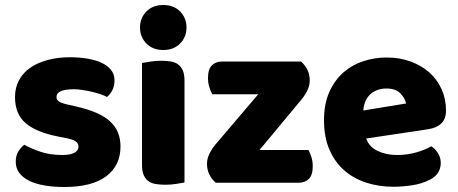

<svg xmlns="http://www.w3.org/2000/svg" viewBox="-20 -731 1834 768"><path d="M462 -145Q462 -69 405 -26Q348 17 237 17Q195 17 159 11Q123 5 97.5 -7.5Q72 -20 57.5 -39Q43 -58 43 -84Q43 -108 53 -124.5Q63 -141 77 -152Q106 -136 143.5 -123.5Q181 -111 230 -111Q261 -111 277.5 -120Q294 -129 294 -144Q294 -158 282 -166Q270 -174 242 -179L212 -185Q125 -202 82.5 -238.5Q40 -275 40 -343Q40 -380 56 -410Q72 -440 101 -460Q130 -480 170.5 -491Q211 -502 260 -502Q297 -502 329.5 -496.5Q362 -491 386 -480Q410 -469 424 -451.5Q438 -434 438 -410Q438 -387 429.5 -370.5Q421 -354 408 -343Q400 -348 384 -353.5Q368 -359 349 -363.5Q330 -368 310.5 -371Q291 -374 275 -374Q242 -374 224 -366.5Q206 -359 206 -343Q206 -332 216 -325Q226 -318 254 -312L285 -305Q381 -283 421.5 -244.5Q462 -206 462 -145Z M540 -621Q540 -659 565.5 -685Q591 -711 633 -711Q675 -711 700.5 -685Q726 -659 726 -621Q726 -583 700.5 -557Q675 -531 633 -531Q591 -531 565.5 -557Q540 -583 540 -621ZM718 -1Q707 1 685.5 4.5Q664 8 642 8Q620 8 602.5 5Q585 2 573 -7Q561 -16 554.5 -31.5Q548 -47 548 -72V-479Q559 -481 580.5 -484.5Q602 -488 624 -488Q646 -488 663.5 -485Q681 -482 693 -473Q705 -464 711.5 -448.5Q718 -433 718 -408Z M843 0Q827 -14 817.5 -33Q808 -52 808 -76Q808 -96 817.5 -115.5Q827 -135 841 -152L1013 -354H829Q823 -365 817.5 -382Q812 -399 812 -419Q812 -454 827.5 -469.5Q843 -485 869 -485H1184Q1200 -471 1209.5 -452Q1219 -433 1219 -409Q1219 -389 1209.5 -369.5Q1200 -350 1186 -333L1018 -131H1214Q1220 -120 1225.5 -103Q1231 -86 1231 -66Q1231 -31 1215.5 -15.5Q1200 0 1174 0Z M1554 16Q1495 16 1444.5 -0.5Q1394 -17 1356.5 -50Q1319 -83 1297.5 -133Q1276 -183 1276 -250Q1276 -316 1297.5 -363.5Q1319 -411 1354 -441.5Q1389 -472 1434 -486.5Q1479 -501 1526 -501Q1579 -501 1622.5 -485Q1666 -469 1697.5 -441Q1729 -413 1746.5 -374Q1764 -335 1764 -289Q1764 -255 1745 -237Q1726 -219 1692 -214L1445 -177Q1456 -144 1490 -127.5Q1524 -111 1568 -111Q1609 -111 1645.5 -121.5Q1682 -132 1705 -146Q1721 -136 1732 -118Q1743 -100 1743 -80Q1743 -35 1701 -13Q1669 4 1629 10Q1589 16 1554 16ZM1526 -377Q1502 -377 1484.5 -369Q1467 -361 1456 -348.5Q1445 -336 1439.5 -320.5Q1434 -305 1433 -289L1604 -317Q1601 -337 1582 -357Q1563 -377 1526 -377Z"/></svg>

Font: Baloo Tammudu
Style: Regular
Weight: 400
Designer: Omkar Shende and Ek Type
Foundry: Ek Type
Version: Version 1.007;PS 1.000;hotconv 1.0.88;makeotf.lib2.5.647800